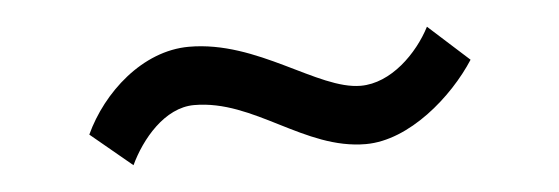

<svg xmlns="http://www.w3.org/2000/svg" viewBox="-27 -396 716 246"><g transform="rotate(-5 331.5 -273.5)"><path d="M579 -298 527 -345C510 -312 475 -277 436 -277C381 -277 309 -346 221 -346C161 -346 108 -297 84 -245L137 -201C152 -233 183 -271 221 -271C298 -271 357 -202 436 -202C492 -202 550 -253 579 -298Z"/></g></svg>

Font: Rosario
Style: Regular
Weight: 400
Designer: Hector Gatti
Foundry: Omnibus Type
Version: Version 1.100